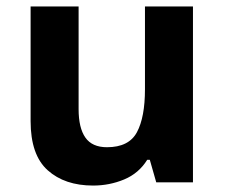

<svg xmlns="http://www.w3.org/2000/svg" viewBox="-20 -566 697 596"><path d="M579 -546V0H465L445 -70H437Q411 -28 365.5 -9Q320 10 269 10Q181 10 128 -37.5Q75 -85 75 -190V-546H224V-227Q224 -169 245 -139Q266 -109 312 -109Q380 -109 405 -155.5Q430 -202 430 -289V-546Z"/></svg>

Font: Noto Sans Balinese
Style: Regular
Weight: 400
Designer: Aditya Bayu, David Williams
Foundry: David Williams
Version: Version 2.003